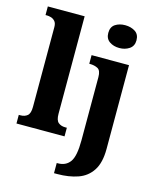

<svg xmlns="http://www.w3.org/2000/svg" viewBox="-144 -868 975 1204"><g transform="rotate(15 343.5 -266.0)"><path d="M517 -624Q479 -624 452.5 -642.5Q426 -661 426 -698Q426 -737 452.5 -754.5Q479 -772 517 -772Q554 -772 581.5 -754.5Q609 -737 609 -698Q609 -661 581.5 -642.5Q554 -624 517 -624ZM325 240V174H332Q384 174 411 136.5Q438 99 438 -3V-414Q438 -457 416.5 -468.5Q395 -480 365 -480H361V-536H604V8Q604 97 571 148Q538 199 479.5 219.5Q421 240 346 240ZM17 0V-56H28Q55 -56 72.5 -70.5Q90 -85 90 -127V-645Q90 -671 78.5 -683.5Q67 -696 52.5 -700Q38 -704 28 -704H17V-760H256V-127Q256 -85 273.5 -70.5Q291 -56 318 -56H329V0Z"/></g></svg>

Font: Noto Serif SemiCondensed ExtraBold
Style: Regular
Weight: 800
Width: 4
Designer: Monotype Design Team
Foundry: Monotype Imaging Inc.
Version: Version 2.015